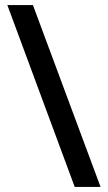

<svg xmlns="http://www.w3.org/2000/svg" viewBox="-20 -736 425 758"><path d="M110 -716H9L275 2H377Z"/></svg>

Font: Noto Sans Lao UI Med
Style: Regular
Weight: 500
Designer: Monotype Design Team
Foundry: Monotype Imaging Inc.
Version: Version 2.000